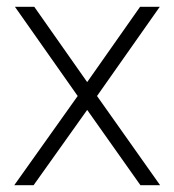

<svg xmlns="http://www.w3.org/2000/svg" viewBox="-20 -546 514 566"><path d="M22 0H79L237 -222L394 0H452L266 -263L451 -526H393L237 -304L81 -526H24L209 -263Z"/></svg>

Font: Mluvka ExtraLight
Style: Regular
Weight: 200
Designer: Modified by Jiří Krblich, Original typeface by Gumpita Rahayu
Foundry: Gumpita Rahayu & Jiří Krblich
Version: Version 2.000;Glyphs 3.1.1 (3134)